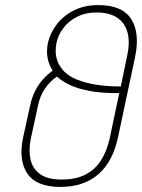

<svg xmlns="http://www.w3.org/2000/svg" viewBox="-20 -729 558 755"><path d="M366 -709Q312 -709 270.5 -688Q229 -667 203 -633Q177 -599 168 -559Q166 -549 165 -531.5Q164 -514 169 -493Q174 -472 187 -451Q167 -437 149 -417Q131 -397 118 -371Q105 -345 98 -312L71 -189Q52 -99 87.5 -46.5Q123 6 217 6Q310 6 367 -44Q424 -94 444 -189L511 -504Q531 -599 496 -654Q461 -709 366 -709ZM479 -505 455 -389Q411 -389 375.5 -393.5Q340 -398 312.5 -406Q285 -414 265 -424Q240 -438 225.5 -455.5Q211 -473 205 -491.5Q199 -510 199 -527.5Q199 -545 202 -560Q209 -593 230.5 -620.5Q252 -648 285 -664Q318 -680 359 -680Q409 -680 440 -660Q471 -640 481.5 -601Q492 -562 479 -505ZM222 -23Q167 -23 137.5 -44.5Q108 -66 100 -102Q92 -138 101 -183L129 -312Q137 -352 157 -381Q177 -410 204 -428Q223 -410 254.5 -395Q286 -380 334 -371Q382 -362 449 -363L411 -183Q400 -135 377.5 -99Q355 -63 317 -43Q279 -23 222 -23Z"/></svg>

Font: Advent Pro ExtraLight
Style: Italic
Weight: 250
Italic angle: -12°
Version: Version 3.000